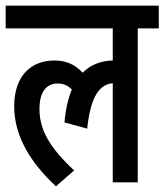

<svg xmlns="http://www.w3.org/2000/svg" viewBox="-20 -642 579 676"><path d="M0 -542H377V-429C333 -428 298 -413 271 -386C245 -414 214 -429 172 -429C89 -429 30 -375 30 -268C30 -160 90 -67 177 14L241 -42C156 -121 119 -184 119 -258C119 -316 141 -348 184 -348C204 -348 220 -340 233 -327C220 -296 211 -257 207 -211L287 -189C299 -304 331 -345 377 -349V0H465V-542H539V-622H0Z"/></svg>

Font: Noto Sans Devanagari ExtraCondensed Medium
Style: Regular
Weight: 500
Width: 2
Designer: Jelle Bosma - Monotype Design Team
Foundry: Monotype Imaging Inc.
Version: Version 2.004